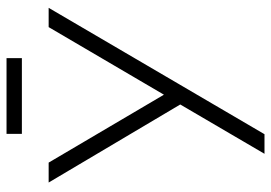

<svg xmlns="http://www.w3.org/2000/svg" viewBox="-141 -500 830 588"><g transform="rotate(-90 274.0 -206.0)"><path d="M97 189 248 -69 9 -472H70L278 -119L485 -472H544L157 189ZM158 -554V-601H390V-554Z"/></g></svg>

Font: Lil Grotesk Light
Style: Regular
Weight: 300
Designer: Bastien Sozeau
Foundry: NBR — Bastien Sozeau
Version: Version 3.003; ttfautohint (v1.8.4.7-5d5b);gftools[0.9.33]